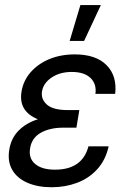

<svg xmlns="http://www.w3.org/2000/svg" viewBox="-20 -748 515 779"><path d="M189.5 11.7Q133.3 11.7 91.6 -6.3Q49.8 -24.4 29.8 -58.6Q9.8 -92.8 17.6 -140.6Q24.9 -187 55.4 -218Q85.9 -249 133.8 -264.2Q95.2 -279.3 77.9 -307.4Q60.5 -335.4 67.4 -377Q74.7 -420.9 104.2 -454.8Q133.8 -488.8 179.9 -508.1Q226.1 -527.3 283.2 -527.3Q369.6 -527.3 412.6 -483.4Q455.6 -439.5 447.3 -367.2H367.2Q372.6 -407.2 347.2 -431.6Q321.8 -456.1 271.5 -456.1Q222.7 -456.1 189.2 -433.3Q155.8 -410.6 150.4 -377Q145.5 -345.7 170.4 -323.5Q195.3 -301.3 255.9 -301.3H301.8L298.3 -279.8L290 -230H236.3Q182.6 -230 145.8 -209.5Q108.9 -189 102.1 -146.5Q95.2 -106 122.6 -82.8Q149.9 -59.6 203.1 -59.6Q314 -59.6 338.9 -154.3H420.9Q408.2 -98.1 374.5 -61.3Q340.8 -24.4 292.7 -6.3Q244.6 11.7 189.5 11.7ZM262.7 -582 306.2 -727.5H389.2L321.3 -582Z"/></svg>

Font: Inter Display
Style: Italic
Weight: 400
Italic angle: -9.39999°
Designer: Rasmus Andersson
Foundry: rsms
Version: Version 4.000;git-a52131595